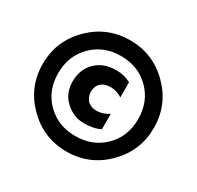

<svg xmlns="http://www.w3.org/2000/svg" viewBox="-149 -854 1059 1034"><g transform="rotate(30 380.5 -337.5)"><path d="M380.5 -585Q273 -585 202.5 -514.5Q132 -444 132 -336Q132 -228 202.5 -158Q273 -88 380.5 -88Q488 -88 558.5 -158Q629 -228 629 -336Q629 -444 558.5 -514.5Q488 -585 380.5 -585ZM381 -683Q524 -683 625 -581.5Q726 -480 726 -337.5Q726 -195 625 -93.5Q524 8 381 8Q238 8 136.5 -93.5Q35 -195 35 -338Q35 -481 136.5 -582Q238 -683 381 -683ZM487 -192Q448 -171 385 -171Q322 -171 271.5 -217Q221 -263 221.5 -337.5Q222 -412 269.5 -459Q317 -506 397 -506Q446 -506 487 -484V-390Q452 -412 415.5 -412Q379 -412 357 -393Q335 -374 334 -337Q336 -302 356.5 -282.5Q377 -263 412.5 -263Q448 -263 487 -287Z"/></g></svg>

Font: Hind Vadodara
Style: Bold
Weight: 700
Designer: Hitesh Malaviya
Foundry: Indian Type Foundry
Version: Version 0.702;PS 1.0;hotconv 1.0.81;makeotf.lib2.5.63406